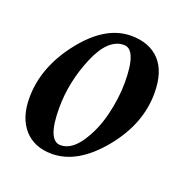

<svg xmlns="http://www.w3.org/2000/svg" viewBox="-88 -517 600 608"><g transform="rotate(20 212.5 -213.0)"><path d="M244.1 -396.5Q190.4 -396.5 154.8 -311.5Q119.1 -226.6 119.1 -138.7Q119.1 -29.3 163.1 -29.3Q199.2 -29.3 229 -73.2Q258.8 -117.2 272.9 -174.8Q287.1 -232.4 287.1 -285.2Q287.1 -396.5 244.1 -396.5ZM255.9 -431.6Q317.4 -431.6 352.1 -395Q386.7 -358.4 386.7 -285.2Q386.7 -180.7 309.6 -87.4Q232.4 5.9 146.5 5.9Q86.9 5.9 53.2 -32.2Q19.5 -70.3 19.5 -136.7Q19.5 -241.2 94.7 -336.4Q169.9 -431.6 255.9 -431.6Z"/></g></svg>

Font: Crimson
Style: SemiboldItalic
Weight: 600
Italic angle: -11°
Version: Version 0.8 ; ttfautohint (v1.00) -l 8 -r 50 -G 200 -x 14 -D